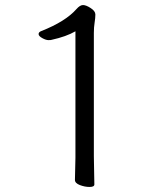

<svg xmlns="http://www.w3.org/2000/svg" viewBox="-20 -730 640 761"><path d="M277 -17 279 -105V-606Q243 -585 184 -572Q182 -571 172 -571Q162 -571 147.5 -579Q133 -587 133 -595Q133 -603 144 -607Q240 -645 283 -694Q297 -710 309 -710Q321 -710 339.5 -698Q358 -686 358 -672.5Q358 -659 355 -640.5Q352 -622 352 -600V-111L354 1Q354 11 335 11Q316 11 296.5 3.5Q277 -4 277 -17Z"/></svg>

Font: Moon Stars Kai T HW
Style: Regular
Weight: 400
Designer: GuiWonder
Version: Version 1.101